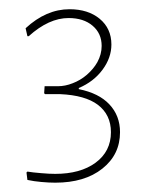

<svg xmlns="http://www.w3.org/2000/svg" viewBox="-20 -723 333 414"><path d="M129.9 -703.1Q169.9 -703.1 194.8 -682.6Q220.2 -661.6 220.2 -627Q220.2 -598.6 201.2 -572.8Q182.1 -546.9 149.9 -533.2V-530.8Q193.4 -522 215.8 -498Q238.8 -473.6 238.8 -438Q238.8 -389.6 200.7 -359.4Q162.6 -329.1 99.1 -329.1Q85.9 -329.1 69.3 -330.6Q53.2 -332 39.1 -335L37.1 -351.1L39.1 -353Q50.3 -351.1 69.3 -349.6Q85.9 -348.1 99.1 -348.1Q153.3 -348.1 186 -372.1Q219.2 -396.5 219.2 -438Q219.2 -475.6 190.9 -497.1Q163.6 -517.6 109.9 -520H77.1L75.2 -522L76.2 -537.1H105Q120.6 -537.1 136.7 -543.5Q153.3 -549.8 167 -561.5Q181.6 -574.2 189.9 -588.9Q199.2 -606 199.2 -624Q199.2 -650.9 179.7 -667.5Q160.2 -684.1 127.9 -684.1Q85.4 -684.1 42 -645H39.1L35.2 -662.1Q79.6 -703.1 129.9 -703.1Z"/></svg>

Font: Datalegreya
Style: Gradient
Weight: 400
Designer: Figs Lab
Foundry: Figs Lab
Version: Version 1.002;PS 001.002;hotconv 1.0.70;makeotf.lib2.5.58329